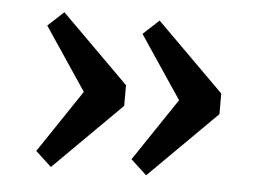

<svg xmlns="http://www.w3.org/2000/svg" viewBox="-38 -474 655 482"><g transform="rotate(5 290.0 -233.0)"><path d="M346 -38 306 -75 412 -233 306 -391 346 -428 516 -259V-207ZM106 -38 66 -75 172 -233 66 -391 106 -428 276 -259V-207Z"/></g></svg>

Font: Sometype Mono
Style: Bold
Weight: 700
Monospace: yes
Designer: Ryoichi Tsunekawa
Foundry: Dharma Type
Version: Version 1.000; ttfautohint (v1.8.3)